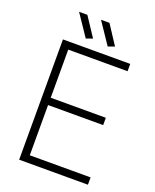

<svg xmlns="http://www.w3.org/2000/svg" viewBox="-166 -1016 895 1110"><g transform="rotate(20 281.0 -461.0)"><path d="M91 -740H505V-695H140V-399H479V-354H140V-45H514V0H91ZM213 -790 124 -922H175L253 -804ZM348 -790 259 -922H311L388 -804Z"/></g></svg>

Font: Encode Sans Narrow
Style: ExtraLight
Weight: 200
Designer: Pablo Impallari, Andres Torresi
Foundry: Pablo Impallari, Andres Torresi
Version: Version 1.000; ttfautohint (v1.00) -l 8 -r 50 -G 200 -x 14 -